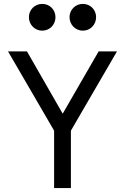

<svg xmlns="http://www.w3.org/2000/svg" viewBox="-20 -963 640 983"><path d="M257 0H343V-294L579 -700H485L301 -381L118 -700H21L257 -294ZM128 -875C128 -837 158 -806 196 -806C235 -806 264 -837 264 -875C264 -913 235 -943 196 -943C158 -943 128 -913 128 -875ZM336 -875C336 -837 366 -806 404 -806C443 -806 472 -837 472 -875C472 -913 443 -943 404 -943C366 -943 336 -913 336 -875Z"/></svg>

Font: CommitMonoNiceRocks
Style: Regular
Weight: 400
Monospace: yes
Designer: Eigil Nikolajsen
Foundry: Eigil Nikolajsen
Version: Version 1.143